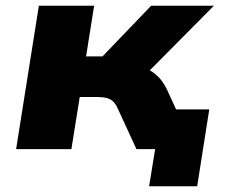

<svg xmlns="http://www.w3.org/2000/svg" viewBox="-20 -518 790 667"><path d="M498 129 519 0H472L493 -138H707L665 129ZM36 0 115 -498H307L279 -322H336L505 -498H723L465 -238L447 -289Q474 -287 495 -276.5Q516 -266 532 -249Q548 -232 560 -207L655 0H454L389 -141Q382 -157 373 -165.5Q364 -174 350.5 -177.5Q337 -181 319 -181H257L228 0Z"/></svg>

Font: Nunito Sans 10pt SemiExpanded Black
Style: Italic
Weight: 900
Width: 6
Italic angle: -9°
Designer: Vernon Adams
Foundry: Vernon Adams
Version: Version 3.101;gftools[0.9.27]